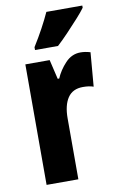

<svg xmlns="http://www.w3.org/2000/svg" viewBox="-87 -815 534 863"><g transform="rotate(-10 180.0 -383.0)"><path d="M307 -560Q317 -560 327.5 -558.5Q338 -557 352 -553L339 -398Q320 -405 291 -405Q244 -405 221.5 -371.5Q199 -338 199 -278V0H54V-550H165L186 -461H193Q208 -497 237.5 -528.5Q267 -560 307 -560ZM352 -756Q339 -738 315 -711.5Q291 -685 264 -656.5Q237 -628 213 -606H108V-619Q133 -659 153 -696Q173 -733 188 -766H352Z"/></g></svg>

Font: Noto Sans Myanmar UI ExtraCondensed ExtraBold
Style: Regular
Weight: 800
Width: 2
Designer: Monotype Design Team
Foundry: Monotype Imaging Inc.
Version: Version 2.103; ttfautohint (v1.8.4.7-5d5b)